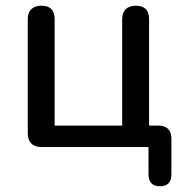

<svg xmlns="http://www.w3.org/2000/svg" viewBox="-20 -514 645 671"><path d="M499 95V0H126Q102 0 89.5 -12.5Q77 -25 77 -48V-447Q77 -470 89.5 -482Q102 -494 125 -494Q171 -494 171 -447V-75H407V-447Q407 -470 419.5 -482Q432 -494 455 -494Q501 -494 501 -447V-75H534Q556 -75 567.5 -63.5Q579 -52 579 -30V95Q579 137 539 137Q499 137 499 95Z"/></svg>

Font: SN Pro
Style: Regular
Weight: 400
Designer: Tobias Whetton
Foundry: Supernotes
Version: Version 1.003